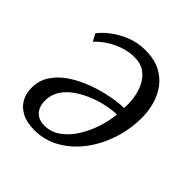

<svg xmlns="http://www.w3.org/2000/svg" viewBox="-157 -678 810 810"><g transform="rotate(45 248.0 -273.0)"><path d="M59 -457.5Q73 -478 102.5 -501.2Q132 -524.5 172.2 -541Q212.5 -557.5 259 -557.5Q311 -557.5 347.5 -539.2Q384 -521 407 -489.5Q430 -458 440.5 -419Q451 -380 450 -338.5Q449 -269.5 427 -206.2Q405 -143 366.8 -93.8Q328.5 -44.5 277.2 -15.8Q226 13 165.5 13Q120 13 90.2 -2.8Q60.5 -18.5 45.8 -45Q31 -71.5 31 -105.5Q31 -150.5 54.8 -185.2Q78.5 -220 117.2 -245.2Q156 -270.5 201.2 -287Q246.5 -303.5 290.5 -312Q334.5 -320.5 367.5 -321Q370 -351 365 -383Q360 -415 346.2 -442.5Q332.5 -470 308.2 -487Q284 -504 247 -504Q220 -504 190.5 -495.5Q161 -487 131.8 -469.8Q102.5 -452.5 76.5 -425.5ZM182 -30.5Q221.5 -30.5 253.8 -53.8Q286 -77 309.5 -114.2Q333 -151.5 347.5 -195.2Q362 -239 365.5 -280.5Q331 -279 295 -270.5Q259 -262 225.8 -247Q192.5 -232 166.2 -211.8Q140 -191.5 124.8 -165.5Q109.5 -139.5 109.5 -109Q109.5 -70.5 129 -50.5Q148.5 -30.5 182 -30.5Z"/></g></svg>

Font: Merriweather 36pt Light
Style: Italic
Weight: 300
Italic angle: -7.8°
Version: Version 2.101